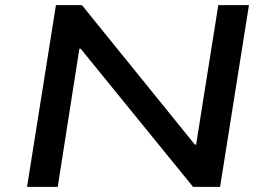

<svg xmlns="http://www.w3.org/2000/svg" viewBox="-20 -725 1038 745"><path d="M85 0 197 -705H298L736 -164H741L827 -705H946L834 0H729L293 -536H288L204 0Z"/></svg>

Font: Nunito Sans 7pt Expanded SemiBold
Style: Italic
Weight: 600
Width: 7
Italic angle: -9°
Designer: Vernon Adams
Foundry: Vernon Adams
Version: Version 3.101;gftools[0.9.27]